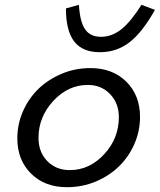

<svg xmlns="http://www.w3.org/2000/svg" viewBox="-20 -763 664 798"><path d="M52 -188Q52 -247 75.5 -300.5Q99 -354 140 -394Q181 -433 236.5 -456.5Q292 -480 356 -480Q448 -480 505 -423.5Q562 -367 562 -277Q562 -218 538.5 -164.5Q515 -111 475 -72Q434 -32 378 -8.5Q322 15 258 15Q166 15 109 -41.5Q52 -98 52 -188ZM140 -190Q140 -131 176.5 -93.5Q213 -56 270 -56Q352 -56 413 -122Q474 -188 474 -276Q474 -334 437.5 -372Q401 -410 345 -410Q263 -410 201.5 -343.5Q140 -277 140 -190ZM400 -610Q445 -610 484.5 -641.5Q524 -673 568 -743L624 -722Q572 -629 518.5 -587.5Q465 -546 395 -546Q323 -546 288.5 -590.5Q254 -635 254 -728L308 -743Q312 -673 333.5 -641.5Q355 -610 400 -610Z"/></svg>

Font: Intel One Mono
Style: Italic
Weight: 400
Italic angle: -16°
Monospace: yes
Designer: Fred Shallcrass
Foundry: Frere-Jones Type LLC
Version: Version 1.400;hotconv 1.1.0;makeotfexe 2.6.0;FJTRelease1.4